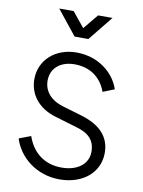

<svg xmlns="http://www.w3.org/2000/svg" viewBox="-106 -1071 858 1154"><g transform="rotate(10 323.0 -493.5)"><path d="M364 -849 485 -999H397L322 -908L248 -999H160L280 -849ZM339 12C481 12 580 -72 580 -191C580 -290 519 -354 402 -389L284 -424C204 -448 166 -500 166 -561C166 -637 224 -685 310 -685C401 -685 471 -639 503 -551L573 -579C541 -676 442 -757 309 -757C181 -757 86 -673 86 -555C86 -463 145 -386 250 -355L384 -315C459 -294 500 -257 500 -184C500 -110 436 -60 339 -60C238 -60 162 -114 127 -215L55 -188C89 -78 197 12 339 12Z"/></g></svg>

Font: Plus Jakarta Sans
Style: Regular
Weight: 400
Designer: Gumpita Rahayu
Foundry: Tokotype
Version: Version 2.071;gftools[0.9.30]